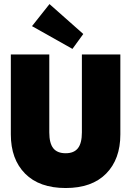

<svg xmlns="http://www.w3.org/2000/svg" viewBox="-20 -934 687 966"><path d="M344.5 -688 141 -802.5 229 -913.5 399 -763ZM392 -660H585.5V-257.5Q585.5 -133 514 -60.5Q442.5 12 310.5 12Q178 12 106.2 -60.5Q34.5 -133 34.5 -257.5V-660H228V-268Q228 -213.5 248 -188.2Q268 -163 310.5 -163Q352 -163 372 -188.2Q392 -213.5 392 -268Z"/></svg>

Font: League Spartan Black
Style: Regular
Weight: 900
Foundry: The League of Moveable Type
Version: Version 2.002